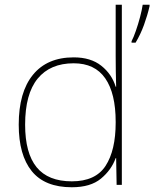

<svg xmlns="http://www.w3.org/2000/svg" viewBox="-20 -780 651 810"><path d="M283 10Q169 10 114 -58Q59 -126 59 -254Q59 -391 119 -464.5Q179 -538 291 -538Q363 -538 407.5 -502.5Q452 -467 468 -414H470Q469 -448 468.5 -480Q468 -512 468 -543V-760H494V0H472L470 -113H468Q450 -63 406 -26.5Q362 10 283 10ZM283 -15Q383 -15 425.5 -80.5Q468 -146 468 -263V-266Q468 -386 424 -449.5Q380 -513 291 -513Q192 -513 139 -448.5Q86 -384 86 -254Q86 -134 134.5 -74.5Q183 -15 283 -15ZM611 -754Q602 -715 587.5 -675Q573 -635 552 -600H535V-606Q543 -621 553 -649.5Q563 -678 571 -708.5Q579 -739 582 -760H611Z"/></svg>

Font: Noto Sans Sinhala UI Thin
Style: Regular
Weight: 100
Designer: Jelle Bosma - Monotype Design Team
Foundry: Monotype Imaging Inc.
Version: Version 2.006; ttfautohint (v1.8.4.7-5d5b)